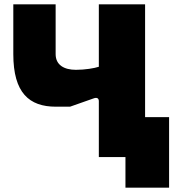

<svg xmlns="http://www.w3.org/2000/svg" viewBox="-20 -720 795 880"><path d="M433 -256V0H555V140H755V-183H645V-700H433V-414C412 -407 369 -400 328 -400C274 -400 235 -422 235 -472V-700H41V-472C41 -294 114 -231 236 -231H301L409 -269C425 -275 433 -269 433 -256Z"/></svg>

Font: Finlandica Black
Style: Regular
Weight: 900
Designer: Niklas Ekholm, Juho Hiilivirta, Jaakko Suomalainen
Foundry: Helsinki Type Studio
Version: Version 2.000;Glyphs 3.2 (3202)